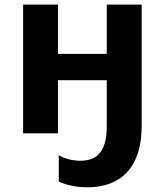

<svg xmlns="http://www.w3.org/2000/svg" viewBox="-20 -566 702 815"><path d="M229.5 205.1V92.8Q268.6 116.2 323.7 116.2Q365.7 116.2 392.6 94.7Q433.1 60.5 433.1 -26.9V-225.6H226.1V0H78.1V-546.4H226.1V-337.4H433.1V-546.4H581.5V-33.2Q581.5 94.7 522 161.9Q462.4 229 350.6 229Q285.6 229 229.5 205.1Z"/></svg>

Font: Viking Open Sans
Style: Bold
Weight: 700
Foundry: Ascender Corporation
Version: Version 2.001